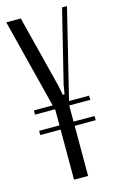

<svg xmlns="http://www.w3.org/2000/svg" viewBox="-110 -746 484 792"><g transform="rotate(-15 131.5 -349.5)"><path d="M64 -699.2 142.1 -390.1 149.9 -350.1H157.2L164.1 -390.1L240.2 -699.2H261.2L168 -318.8H253.9V-300.8H164.1V-231.9H253.9V-213.9H164.1V0H104V-213.9H17.1V-231.9H104V-296.9L103 -300.8H18.1V-318.8H98.1L2 -699.2Z"/></g></svg>

Font: Moniqa Narrow Heading
Style: Regular
Weight: 400
Width: 4
Designer: Rajesh Rajput
Foundry: Rajesh Rajput
Version: Version 1.000